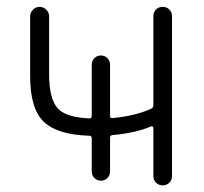

<svg xmlns="http://www.w3.org/2000/svg" viewBox="-20 -565 598 563"><path d="M302.7 -224.6Q302.7 -217.8 310.5 -218.8Q378.9 -225.6 422.9 -246.1Q429.7 -249 429.7 -255.9V-517.6Q429.7 -529.3 437.5 -537.1Q445.3 -544.9 457 -544.9Q468.8 -544.9 476.6 -537.1Q484.4 -529.3 484.4 -517.6V-48.8Q484.4 -37.1 476.6 -29.3Q468.8 -21.5 457 -21.5Q445.3 -21.5 437.5 -29.3Q429.7 -37.1 429.7 -48.8V-189.5Q429.7 -192.4 427.7 -193.8Q425.8 -195.3 422.9 -194.3Q377 -174.8 309.6 -168.9Q302.7 -168 302.7 -161.1V-62.5Q302.7 -50.8 294.9 -43Q287.1 -35.2 275.9 -35.2Q264.6 -35.2 256.8 -43Q249 -50.8 249 -62.5V-160.2Q249 -167 241.2 -167Q149.4 -169.9 109.4 -207Q68.4 -245.1 68.4 -340.8V-517.6Q68.4 -528.3 76.7 -536.6Q85 -544.9 96.2 -544.9Q107.4 -544.9 115.7 -536.6Q124 -528.3 124 -517.6V-347.7Q124 -273.4 150.4 -246.1Q174.8 -220.7 242.2 -217.8Q249 -217.8 249 -224.6V-375Q249 -386.7 256.8 -394.5Q264.6 -402.3 275.9 -402.3Q287.1 -402.3 294.9 -394.5Q302.7 -386.7 302.7 -375Z"/></svg>

Font: irohamaru Light
Style: Regular
Weight: 200
Designer: [Source Han Sans]
Ryoko NISHIZUKA  (kana & ideographs); Paul D. Hunt (Latin, Greek & Cyrillic); Wenlong ZHANG  (bopomofo
Version: Version 1.01